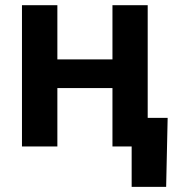

<svg xmlns="http://www.w3.org/2000/svg" viewBox="-20 -566 682 742"><path d="M451.7 -336.4V-225.6H164.1V-336.4ZM201.7 -545.9V0H64.9V-545.9ZM550.8 -545.9V0H414.6V-545.9ZM488.8 156.2V0H447.8V-110.4H627.9L622.1 156.2Z"/></svg>

Font: Inter Cardless
Style: Bold
Weight: 700
Designer: Rasmus Andersson
Foundry: rsms
Version: Version 4.001;git-9221beed3